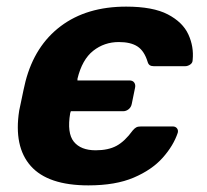

<svg xmlns="http://www.w3.org/2000/svg" viewBox="-20 -550 625 580"><path d="M247 10Q125 10 73 -48.5Q21 -107 38 -216Q40 -224 43.5 -242Q47 -260 51 -278Q55 -296 57 -304Q85 -412 163.5 -471Q242 -530 361 -530Q442 -530 487 -506.5Q532 -483 549 -446Q566 -409 562 -369Q562 -360 554.5 -355Q547 -350 539 -350H445Q437 -350 432.5 -353Q428 -356 426 -363Q416 -396 395.5 -409.5Q375 -423 339 -423Q295 -423 261.5 -396.5Q228 -370 214 -312V-307H371Q381 -307 385.5 -300.5Q390 -294 388 -285L378 -236Q376 -226 368.5 -220Q361 -214 352 -214H194L192 -208Q182 -148 203 -122Q224 -96 269 -96Q307 -96 332 -109.5Q357 -123 381 -156Q387 -163 392 -165.5Q397 -168 406 -168H502Q510 -168 514.5 -162.5Q519 -157 517 -149Q504 -110 471.5 -73.5Q439 -37 384 -13.5Q329 10 247 10Z"/></svg>

Font: Rubik Light SemiBold
Style: Italic
Weight: 600
Italic angle: -12°
Version: Version 2.104